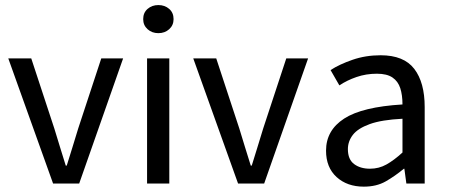

<svg xmlns="http://www.w3.org/2000/svg" viewBox="-20 -714 1745 747"><path d="M186.5 0 12.2 -486.8H101.6L191.4 -213.9Q202.1 -177.7 213.6 -141.4Q225.1 -105 235.8 -69.8H239.7Q250.5 -105 262 -141.4Q273.4 -177.7 284.2 -213.9L374 -486.8H459L288.1 0Z M552.2 0V-486.8H638.7V0ZM596.2 -585Q571.3 -585 554.2 -600.3Q537.1 -615.7 537.1 -639.6Q537.1 -664.6 554.2 -679.4Q571.3 -694.3 596.2 -694.3Q621.1 -694.3 638.2 -679.4Q655.3 -664.6 655.3 -639.6Q655.3 -615.7 638.2 -600.3Q621.1 -585 596.2 -585Z M906.2 0 731.9 -486.8H821.3L911.1 -213.9Q921.9 -177.7 933.3 -141.4Q944.8 -105 955.6 -69.8H959.5Q970.2 -105 981.7 -141.4Q993.2 -177.7 1003.9 -213.9L1093.8 -486.8H1178.7L1007.8 0Z M1395.5 12.2Q1330.6 12.2 1289.6 -25.1Q1248.5 -62.5 1248.5 -127.9Q1248.5 -207 1319.1 -252.7Q1389.6 -298.3 1545.9 -307.6Q1545.9 -343.8 1537.4 -370.6Q1528.8 -397.5 1507.1 -412.4Q1485.4 -427.2 1446.3 -427.2Q1404.3 -427.2 1366.9 -414.3Q1329.6 -401.4 1300.3 -381.8L1266.1 -441.4Q1300.8 -463.9 1351.6 -481.4Q1402.3 -499 1460.9 -499Q1551.3 -499 1591.8 -446Q1632.3 -393.1 1632.3 -297.4V0H1561L1553.2 -57.6H1551.3Q1516.6 -28.8 1480.7 -8.3Q1444.8 12.2 1395.5 12.2ZM1419.4 -57.6Q1454.1 -57.6 1483.4 -74Q1512.7 -90.3 1545.9 -120.6V-252Q1464.8 -248 1418.5 -231.2Q1372.1 -214.4 1352.8 -189.2Q1333.5 -164.1 1333.5 -133.8Q1333.5 -93.8 1357.7 -75.7Q1381.8 -57.6 1419.4 -57.6Z"/></svg>

Font: Varta Light Medium
Style: Regular
Weight: 500
Version: Version 1.004